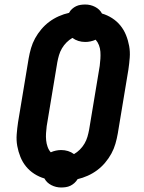

<svg xmlns="http://www.w3.org/2000/svg" viewBox="-20 -793 640 851"><path d="M251 38Q228 38 207.5 27.5Q187 17 177 -2Q153 -9 132 -22.5Q111 -36 95.5 -55Q80 -74 70.5 -97.5Q61 -121 56.5 -146Q52 -171 54 -197.5Q56 -224 60 -251L107 -534Q111 -557 117.5 -579.5Q124 -602 135.5 -623Q147 -644 163 -663Q179 -682 198.5 -696.5Q218 -711 240.5 -721Q263 -731 286 -736Q291 -746 299.5 -753.5Q308 -761 317.5 -765.5Q327 -770 337.5 -771.5Q348 -773 358 -773Q381 -773 401.5 -762.5Q422 -752 432 -733Q456 -726 477 -712.5Q498 -699 513.5 -680Q529 -661 538.5 -637.5Q548 -614 552.5 -589Q557 -564 555 -537.5Q553 -511 549 -484L502 -201Q498 -178 491.5 -155.5Q485 -133 473.5 -112Q462 -91 446 -72Q430 -53 410.5 -38.5Q391 -24 368.5 -14Q346 -4 324 1Q318 11 309.5 18.5Q301 26 291.5 30.5Q282 35 271.5 36.5Q261 38 251 38ZM308 -110Q322 -118 334 -130Q346 -142 354.5 -156.5Q363 -171 367.5 -186.5Q372 -202 375 -218L422 -501Q424 -517 425 -532.5Q426 -548 425 -563.5Q424 -579 418.5 -593Q413 -607 404 -617Q393 -612 381 -609.5Q369 -607 358 -607Q342 -607 327.5 -611.5Q313 -616 301 -625Q287 -617 275 -605Q263 -593 254.5 -578.5Q246 -564 241.5 -548.5Q237 -533 234 -517L187 -234Q185 -218 184 -202.5Q183 -187 184.5 -171.5Q186 -156 191 -142Q196 -128 205 -118Q216 -123 228 -125.5Q240 -128 251 -128Q267 -128 281.5 -123.5Q296 -119 308 -110Z"/></svg>

Font: Iosevka Etoile Heavy
Style: Italic
Weight: 900
Italic angle: -9°
Designer: Belleve Invis
Foundry: Belleve Invis
Version: Version 22.1.2; ttfautohint (v1.8.4)